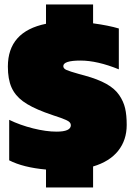

<svg xmlns="http://www.w3.org/2000/svg" viewBox="-20 -750 600 856"><path d="M185.1 85.9V5.9Q83 -3.4 21 -35.2V-215.8Q68.8 -192.4 127.2 -177.7Q185.5 -163.1 231.9 -163.1Q295.9 -163.1 295.9 -191.9Q295.9 -198.7 291 -204.3Q286.1 -210 274.4 -215.1Q262.7 -220.2 251.2 -224.4Q239.7 -228.5 218 -235.6Q196.3 -242.7 180.2 -249Q116.7 -272.9 81.8 -298.8Q46.9 -324.7 31 -361.1Q15.1 -397.5 15.1 -453.1Q15.1 -609.4 185.1 -644V-730H395V-646Q463.9 -636.7 509.8 -623V-440.9Q413.6 -480 338.9 -480Q262.2 -480 262.2 -455.1Q262.2 -444.3 276.6 -438Q291 -431.6 331.1 -420.4Q348.1 -416 357.9 -413.1Q416.5 -397 454.1 -376Q491.7 -355 511.2 -326.4Q530.8 -297.9 537.8 -267.3Q544.9 -236.8 544.9 -192.9Q544.9 -125.5 506.8 -77.6Q468.8 -29.8 395 -7.8V85.9Z"/></svg>

Font: Kanit Black
Style: Regular
Weight: 900
Designer: Katatrad Team
Foundry: CadsonDemak
Version: Version 1.000;PS 001.000;hotconv 1.0.88;makeotf.lib2.5.64775